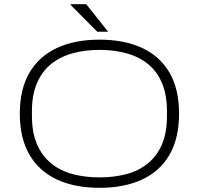

<svg xmlns="http://www.w3.org/2000/svg" viewBox="-20 -888 953 920"><path d="M457 12Q338 12 252.5 -28Q167 -68 121 -147Q75 -226 75 -343Q75 -461 121 -539.5Q167 -618 252.5 -658Q338 -698 457 -698Q576 -698 661.5 -658Q747 -618 792.5 -539.5Q838 -461 838 -343Q838 -226 792.5 -147Q747 -68 661.5 -28Q576 12 457 12ZM457 -38Q526 -38 585 -53.5Q644 -69 688 -104.5Q732 -140 756 -196Q780 -252 780 -333V-354Q780 -434 756 -490.5Q732 -547 688 -582Q644 -617 585 -633Q526 -649 457 -649Q388 -649 329 -633Q270 -617 226 -582Q182 -547 157.5 -490.5Q133 -434 133 -354V-333Q133 -252 157.5 -196Q182 -140 226 -104.5Q270 -69 329 -53.5Q388 -38 457 -38ZM498 -736H446L318 -865V-868H393Z"/></svg>

Font: Archivo SemiExpanded Thin
Style: Regular
Weight: 250
Width: 6
Designer: Hector Gatti
Foundry: Omnibus-Type
Version: Version 2.001